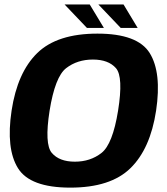

<svg xmlns="http://www.w3.org/2000/svg" viewBox="-20 -831 746 856"><path d="M293.5 5.5Q472.8 5.5 561.4 -81Q650.1 -167.5 675.9 -337.5Q701.3 -507.5 647.5 -594.3Q593.6 -681.1 414.4 -681.1Q235.1 -681.1 146.3 -594.7Q57.5 -508.2 31.6 -337.5Q6.2 -168.1 60.1 -81.3Q113.9 5.5 293.5 5.5ZM313.8 -110.2Q244.4 -110.2 211 -149.3Q177.7 -188.3 201.1 -337.5Q225.4 -488.8 275 -527.2Q324.7 -565.5 394.1 -565.5Q463.2 -565.5 496.9 -527.2Q530.6 -488.8 506.4 -337.5Q482.3 -188.2 432.6 -149.2Q382.9 -110.2 313.8 -110.2ZM518.1 -706.6H593.7L530.8 -811H418.6ZM367.5 -706.6H443.1L380.1 -811H268Z"/></svg>

Font: Anybody Thin
Style: Italic
Weight: 100
Italic angle: -10°
Designer: Tyler Finck
Foundry: Etcetera Type Company
Version: Version 1.114;gftools[0.9.25]